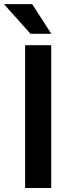

<svg xmlns="http://www.w3.org/2000/svg" viewBox="-47 -936 353 956"><path d="M208 0H78.1V-710.9H208ZM208.5 -767.6H105L-27.3 -915.5H113.3Z"/></svg>

Font: Heebo SemiBold
Style: Regular
Weight: 600
Designer: Oded Ezer
Foundry: Ezer Type House
Version: Version 3.100